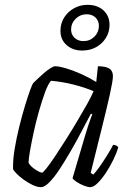

<svg xmlns="http://www.w3.org/2000/svg" viewBox="-20 -774 542 794"><path d="M150 0Q134 0 115 -9Q96 -18 78 -31Q60 -44 48 -56.5Q36 -69 34 -75Q33 -112 40.5 -157.5Q48 -203 59.5 -249.5Q71 -296 83 -335.5Q95 -375 104.5 -401Q114 -427 118 -431Q124 -437 136 -448.5Q148 -460 162 -472Q176 -484 188.5 -492Q201 -500 208 -500Q224 -500 253 -491.5Q282 -483 315.5 -468Q349 -453 378 -435L385 -500Q417 -500 432 -490.5Q447 -481 447 -459Q447 -441 434.5 -384.5Q422 -328 401 -244Q380 -160 355 -59L366 -52Q375 -61 390 -82Q405 -103 421 -128.5Q437 -154 448 -175Q456 -175 462 -171.5Q468 -168 469 -164Q463 -143 449.5 -115Q436 -87 419 -61Q402 -35 384.5 -17.5Q367 0 353 0Q343 0 326.5 -6.5Q310 -13 296.5 -22Q283 -31 280 -37L331 -210Q337 -231 343.5 -250.5Q350 -270 355 -284Q360 -298 362 -301L356 -304Q338 -270 316.5 -229Q295 -188 271.5 -147.5Q248 -107 226 -73.5Q204 -40 184 -20Q164 0 150 0ZM154 -60Q158 -60 173 -79Q188 -98 209 -129.5Q230 -161 254 -199Q278 -237 300.5 -275Q323 -313 341 -345Q359 -377 367 -397Q329 -413 283 -424.5Q237 -436 191 -440Q179 -427 166.5 -393Q154 -359 141.5 -315.5Q129 -272 119.5 -228Q110 -184 104 -149.5Q98 -115 98 -101Q106 -86 126 -73Q146 -60 154 -60ZM320 -565Q281 -565 255.5 -587.5Q230 -610 230 -647Q230 -677 245 -701Q260 -725 285.5 -739.5Q311 -754 342 -754Q383 -754 408 -731Q433 -708 433 -671Q433 -642 418 -617.5Q403 -593 377.5 -579Q352 -565 320 -565ZM325 -604Q352 -604 370.5 -622.5Q389 -641 389 -667Q389 -688 375 -701.5Q361 -715 338 -715Q312 -715 293 -696.5Q274 -678 274 -652Q274 -631 288.5 -617.5Q303 -604 325 -604Z"/></svg>

Font: Texturina 12pt Thin
Style: Italic
Weight: 250
Italic angle: -11°
Designer: Guillermo Torres Carreño
Foundry: Omnibus-Type
Version: Version 1.002